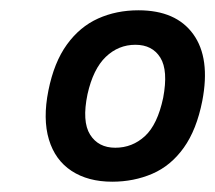

<svg xmlns="http://www.w3.org/2000/svg" viewBox="-20 -735 418 373"><path d="M198 -382Q151 -382 119 -403Q87 -424 75 -464Q63 -504 74 -559Q85 -614 110 -648.5Q135 -683 170.5 -699Q206 -715 249 -715Q322 -715 355.5 -668.5Q389 -622 373 -539Q362 -483 337 -448Q312 -413 276 -397.5Q240 -382 198 -382ZM204 -448Q237 -448 261.5 -470.5Q286 -493 297 -545Q307 -598 291.5 -623Q276 -648 243 -648Q210 -648 185.5 -624.5Q161 -601 150 -552Q139 -499 155 -473.5Q171 -448 204 -448Z"/></svg>

Font: Nunito Sans 7pt SemiCondensed
Style: Bold Italic
Weight: 700
Width: 4
Italic angle: -9°
Designer: Vernon Adams
Foundry: Vernon Adams
Version: Version 3.101;gftools[0.9.27]